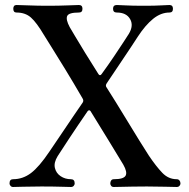

<svg xmlns="http://www.w3.org/2000/svg" viewBox="-20 -746 755 766"><path d="M32 0Q26 0 22 -4.5Q18 -9 18 -14Q18 -31 32 -31Q71 -31 103.5 -55.5Q136 -80 177 -141Q184 -151 199 -173.5Q214 -196 233.5 -224.5Q253 -253 273 -283Q293 -313 310 -337Q315 -345 309 -354Q273 -416 240 -470Q207 -524 184 -560.5Q161 -597 155 -607Q126 -656 103.5 -676Q81 -696 46 -696Q33 -696 33 -711Q33 -726 46 -726Q57 -726 94 -724.5Q131 -723 170 -723Q213 -723 250.5 -724.5Q288 -726 295 -726Q309 -726 309 -711Q309 -696 295 -696Q254 -696 248 -682Q242 -668 258 -638Q263 -630 279 -602.5Q295 -575 319.5 -535.5Q344 -496 373 -450Q376 -446 379 -446Q382 -446 385 -450Q412 -487 434.5 -520.5Q457 -554 473 -578.5Q489 -603 494 -611Q514 -644 499 -670Q484 -696 446 -696Q431 -696 431 -711Q431 -726 446 -726Q456 -726 481.5 -724.5Q507 -723 555 -723Q599 -723 622.5 -724.5Q646 -726 656 -726Q670 -726 670 -711Q670 -696 656 -696Q622 -696 591 -671Q560 -646 530 -600Q522 -587 502.5 -558Q483 -529 458 -491.5Q433 -454 406 -414Q399 -404 406 -396Q444 -336 477 -281.5Q510 -227 535.5 -186Q561 -145 574 -125Q603 -82 627.5 -56.5Q652 -31 685 -31Q692 -31 696 -26Q700 -21 700 -14Q700 -9 696 -4.5Q692 0 685 0Q675 0 639.5 -1Q604 -2 566 -2Q537 -2 508.5 -1.5Q480 -1 459.5 -0.5Q439 0 434 0Q427 0 423.5 -4.5Q420 -9 420 -14Q420 -21 423.5 -26Q427 -31 434 -31Q473 -31 481 -45Q489 -59 472 -89Q450 -125 414.5 -183.5Q379 -242 341 -303Q336 -309 330 -303Q290 -245 257 -195Q224 -145 210 -123Q194 -97 199 -76Q204 -55 222 -43Q240 -31 263 -31Q278 -31 278 -14Q278 -9 274 -4.5Q270 0 263 0Q253 0 222.5 -1Q192 -2 145 -2Q101 -2 71.5 -1Q42 0 32 0Z"/></svg>

Font: Zen Old Mincho SemiBold
Style: Regular
Weight: 600
Version: Version 1.500